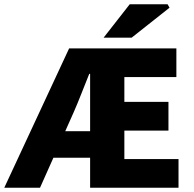

<svg xmlns="http://www.w3.org/2000/svg" viewBox="-38 -877 908 897"><path d="M-18 0 285 -651H786V-517H543V-401H749V-267H543V-134H796V0H383V-532H379Q360 -485 342 -439Q324 -393 306 -352L149 0ZM134 -140V-264H466V-140ZM446 -701 568 -857H745L754 -841L577 -701Z"/></svg>

Font: Source Sans 3 ExtraBold
Style: Regular
Weight: 800
Designer: Paul D. Hunt
Foundry: Adobe
Version: Version 3.052;hotconv 1.1.0;makeotfexe 2.6.0